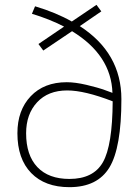

<svg xmlns="http://www.w3.org/2000/svg" viewBox="-20 -765 570 794"><path d="M159 -556 139 -583 245 -655Q185 -686 112 -708L125 -739Q212 -713 277 -676L379 -745L399 -718L310 -657Q482 -546 482 -355Q482 -154 432.5 -72.5Q383 9 267 9Q166 9 109 -49.5Q52 -108 52 -214Q52 -309 107 -367Q162 -425 256 -425Q291 -425 338 -414Q385 -403 415 -392L445 -381Q440 -537 278 -636ZM258 -391Q179 -391 133.5 -342Q88 -293 88 -214Q88 -123 134.5 -74Q181 -25 267 -25Q366 -25 405.5 -94Q445 -163 446 -346Q330 -391 258 -391Z"/></svg>

Font: TypoPRO Titillium Maps
Style: 1 wt
Weight: 100
Designer: Campivisivi
Foundry: Accademia di Belle Arti di Urbino and students of MA course of Visual design
Version: Version 001.001